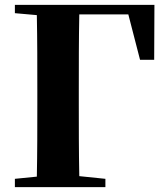

<svg xmlns="http://www.w3.org/2000/svg" viewBox="-20 -767 689 787"><path d="M41 -713 131 -705C133 -602 133 -499 133 -395V-339C133 -245 133 -143 131 -43L41 -34V0H412V-34L305 -45C303 -147 303 -248 303 -340V-395C303 -501 303 -605 305 -708H506L554 -522H612L613 -747H41Z"/></svg>

Font: Noto Serif CJK HK Black
Style: Regular
Weight: 900
Designer: Ryoko NISHIZUKA 西塚涼子 (kana & ideographs); Frank Grießhammer (Latin, Greek & Cyrillic); Wenlong ZHANG 张文龙 (bopomofo); San
Foundry: Adobe
Version: Version 2.001;hotconv 1.1.0;makeotfexe 2.6.0